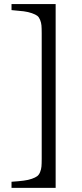

<svg xmlns="http://www.w3.org/2000/svg" viewBox="-20 -723 401 935"><path d="M251 -703.1V191.9H36.1V162.1Q72.3 159.7 95 156.7Q117.7 153.8 135 147.7Q152.3 141.6 161.1 135Q169.9 128.4 175.3 115Q180.7 101.6 181.9 87.9Q183.1 74.2 183.1 49.8V-561Q183.1 -585.4 181.9 -599.1Q180.7 -612.8 175.3 -626.2Q169.9 -639.6 161.6 -646Q153.3 -652.3 135.5 -658.7Q117.7 -665 95.2 -668Q72.8 -670.9 36.1 -673.8V-703.1Z"/></svg>

Font: Linux Biolinum
Style: Regular
Weight: 400
Designer: Philipp H. Poll
Foundry: Philipp H. Poll
Version: Version 0.6.4